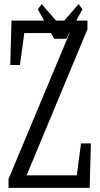

<svg xmlns="http://www.w3.org/2000/svg" viewBox="-20 -902 478 922"><path d="M21 0V-42.5L326.7 -773.4L318.4 -726.1V-743.2H195.8H74.2L101.6 -778.3L75.7 -589.8H29.3L35.2 -803.2H399.9V-761.7L95.2 -29.8L103.5 -74.2V-60.1H235.8H371.6L344.2 -24.9L369.1 -213.4H416.5L410.6 0ZM180.2 -882.3 300.8 -743.2H236.8L357.4 -882.3L376 -857.4L298.3 -715.8H240.2L161.6 -857.4Z"/></svg>

Font: Scarab Serif
Style: Regular
Weight: 400
Designer: John Roberts
Foundry: Scarab
Version: 1.0